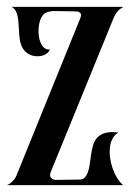

<svg xmlns="http://www.w3.org/2000/svg" viewBox="-20 -538 389 558"><path d="M0 0Q8.3 -2.9 16.4 -11.2Q24.4 -19.5 27.8 -27.8L212.9 -483.9Q217.8 -495.6 213.4 -500.2Q209 -504.9 200.2 -504.9L141.1 -505.9Q123 -506.3 111.8 -500.2Q100.6 -494.1 95.2 -474.1Q91.8 -460.9 92 -446.3Q92.3 -431.6 95.9 -419.7Q99.6 -407.7 106.9 -400.4Q114.3 -393.1 125 -394Q121.1 -384.8 111.3 -379.6Q101.6 -374.5 89.4 -374.5Q78.6 -374.5 69.8 -377.9Q58.1 -382.8 51.5 -390.4Q44.9 -397.9 41.5 -407.5Q38.1 -417 36.9 -427.7Q35.6 -438.5 35.2 -449.2Q34.2 -460 33.7 -470.7Q33.2 -481.4 31.2 -491Q29.3 -500.5 25.1 -507.6Q21 -514.6 13.2 -518.1H338.9Q335 -516.1 327.9 -511Q320.8 -505.9 312 -490.2L127.9 -39.1Q123 -27.3 127.9 -21.7Q132.8 -16.1 141.1 -15.1L210 -16.1Q221.2 -16.1 226.3 -21.7Q231.4 -27.3 234.9 -36.1Q239.3 -47.9 241 -62Q242.7 -76.2 244.9 -90.1Q247.1 -104 250.7 -116.7Q254.4 -129.4 262.9 -138.4Q271.5 -147.5 285.9 -151.6Q300.3 -155.8 324.2 -152.8Q313.5 -147 307.4 -135.7Q301.3 -124.5 299.6 -110.4Q297.9 -96.2 299.8 -80.6Q301.8 -64.9 306.9 -49.8Q312 -34.7 319.8 -21.7Q327.6 -8.8 337.9 0Z"/></svg>

Font: 003 KoZ KJR
Style: Regular
Weight: 400
Designer: Ko Z, Min Khaing
Foundry: Your Own Font Foundry
Version: Version 2.50;March 29, 2020;